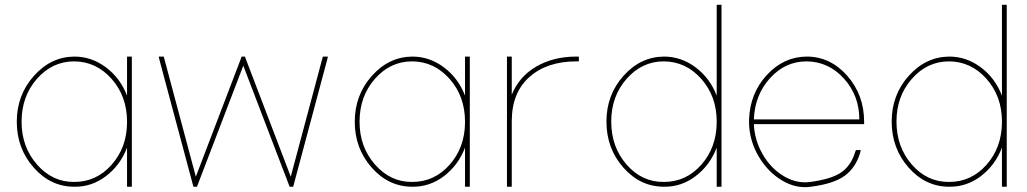

<svg xmlns="http://www.w3.org/2000/svg" viewBox="-20 -789 4285 801"><path d="M290 -10Q363 -9 422.5 -54.5Q482 -100 510 -173V-20V-10H530V-20V-281Q530 -281 530 -285V-543V-553H510V-543V-390Q482 -463 422 -508Q362 -553 290 -553Q192 -552 121 -472Q50 -392 50 -281Q50 -170 120.5 -90Q191 -10 290 -10ZM70 -281Q70 -387 134 -460Q198 -533 290 -533Q382 -532 446 -459.5Q510 -387 510 -281V-277Q509 -173 445.5 -101.5Q382 -30 290 -30Q199 -29 134.5 -102.5Q70 -176 70 -281Z M645 -540 785 -17 787 -10H802L804 -16L995 -515L1186 -16L1188 -10H1203L1205 -17L1345 -540L1348 -553H1327L1325 -546L1193 -52L1004 -547L1002 -553H988L986 -547L797 -52L665 -546L663 -553H642Z M1700 -10Q1773 -9 1832.5 -54.5Q1892 -100 1920 -173V-20V-10H1940V-20V-281Q1940 -281 1940 -285V-543V-553H1920V-543V-390Q1892 -463 1832 -508Q1772 -553 1700 -553Q1602 -552 1531 -472Q1460 -392 1460 -281Q1460 -170 1530.5 -90Q1601 -10 1700 -10ZM1480 -281Q1480 -387 1544 -460Q1608 -533 1700 -533Q1792 -532 1856 -459.5Q1920 -387 1920 -281V-277Q1919 -173 1855.5 -101.5Q1792 -30 1700 -30Q1609 -29 1544.5 -102.5Q1480 -176 1480 -281Z M2115 -394V-543V-553H2095V-543V-286Q2095 -286 2095 -282V-272V-20V-10H2115V-20V-272V-282V-286Q2116 -404 2189.5 -468.5Q2263 -533 2385 -533H2395V-553H2385Q2289 -553 2217.5 -511.5Q2146 -470 2115 -394Z M2510 -282Q2510 -170 2580.5 -90Q2651 -10 2750 -10Q2823 -9 2882.5 -54.5Q2942 -100 2970 -173V-20V-10H2990V-20V-282Q2990 -282 2990 -286V-759V-769H2970V-759V-390Q2942 -463 2882 -508Q2822 -553 2750 -553Q2652 -552 2581 -472.5Q2510 -393 2510 -282ZM2530 -282Q2530 -387 2594 -460Q2658 -533 2750 -533Q2842 -532 2906 -459.5Q2970 -387 2970 -282V-278Q2969 -173 2905.5 -101.5Q2842 -30 2750 -30Q2658 -29 2594 -102.5Q2530 -176 2530 -282Z M3125 -291Q3129 -393 3192.5 -463Q3256 -533 3345 -533Q3437 -532 3501 -461Q3565 -390 3565 -291ZM3105 -271Q3108 -199 3145.5 -135.5Q3183 -72 3242 -36.5Q3301 -1 3363 -10Q3457 -22 3503 -55Q3549 -88 3568 -150L3571 -163H3551L3548 -156Q3531 -99 3490.5 -70.5Q3450 -42 3361 -30Q3304 -22 3250 -54Q3196 -86 3162 -145Q3128 -204 3125 -271H3575H3585V-281Q3585 -393 3514.5 -473Q3444 -553 3345 -553Q3249 -552 3179 -476Q3109 -400 3105 -291V-281Z M3700 -282Q3700 -170 3770.5 -90Q3841 -10 3940 -10Q4013 -9 4072.5 -54.5Q4132 -100 4160 -173V-20V-10H4180V-20V-282Q4180 -282 4180 -286V-759V-769H4160V-759V-390Q4132 -463 4072 -508Q4012 -553 3940 -553Q3842 -552 3771 -472.5Q3700 -393 3700 -282ZM3720 -282Q3720 -387 3784 -460Q3848 -533 3940 -533Q4032 -532 4096 -459.5Q4160 -387 4160 -282V-278Q4159 -173 4095.5 -101.5Q4032 -30 3940 -30Q3848 -29 3784 -102.5Q3720 -176 3720 -282Z"/></svg>

Font: Nordica Plus
Style: NordicaClassicUltraLight
Weight: 300
Version: Version 1